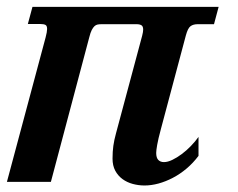

<svg xmlns="http://www.w3.org/2000/svg" viewBox="-40 -539 706 569"><path d="M381.3 -433.1Q384.3 -444.8 384.3 -451.2Q384.3 -460.9 379.2 -464.1Q374 -467.3 364.7 -467.3H261.2Q254.4 -467.3 249.3 -466.3Q244.1 -465.3 240 -461.4Q235.8 -457.5 231.9 -450Q228 -442.4 224.6 -428.7L110.8 0H-19.5L95.2 -428.2Q99.6 -444.8 99.6 -453.1Q99.6 -462.9 94.5 -465.3Q89.4 -467.8 80.1 -467.8H42.5L56.2 -518.6H607.9L594.2 -467.3H545.9Q532.7 -467.3 524.7 -461.4Q516.6 -455.6 510.7 -433.6L437 -157.2Q428.7 -126.5 425.8 -109.6Q422.9 -92.8 422.9 -85.9Q422.9 -71.3 429.2 -64.9Q435.5 -58.6 445.8 -58.6Q457 -58.6 470.7 -65.2Q484.4 -71.8 498.5 -82.3Q512.7 -92.8 525.6 -106.2Q538.6 -119.6 548.3 -133.3V-77.1Q532.2 -55.7 512.7 -39.3Q493.2 -22.9 472.2 -12Q451.2 -1 429.7 4.9Q408.2 10.7 388.2 10.7Q370.6 10.7 353.5 6.1Q336.4 1.5 323 -8.3Q309.6 -18.1 301.5 -33.2Q293.5 -48.3 293.5 -68.8Q293.5 -89.8 295.9 -106.9Q298.3 -124 303.7 -143.6Z"/></svg>

Font: Arian AMU Serif
Style: Bold Italic
Weight: 700
Italic angle: -15°
Designer: Ruben Hakobyan (Tarumian)
Foundry: Ruben Hakobyan (Tarumian)
Version: Version 1.002